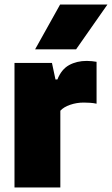

<svg xmlns="http://www.w3.org/2000/svg" viewBox="-20 -828 494 848"><path d="M44 0V-550H209.5L225 -477H233.5Q251.5 -522 285.2 -540.5Q319 -559 363 -559Q374.5 -559 386 -557.8Q397.5 -556.5 406.5 -555V-370Q393 -373 377.8 -374Q362.5 -375 350 -375Q318.5 -375 290 -365.2Q261.5 -355.5 246.5 -339V0ZM135 -610 245.5 -808H454.5L316 -610Z"/></svg>

Font: Encode Sans SemiCondensed SemiCondensed Black
Style: Regular
Weight: 900
Width: 4
Designer: Multiple Designers
Foundry: Impallari Type
Version: Version 3.000; ttfautohint (v1.8.3) -l 8 -r 50 -G 200 -x 14 